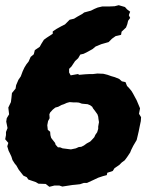

<svg xmlns="http://www.w3.org/2000/svg" viewBox="-32 -698 594 739"><path d="M158 21 144 10 116 9 106 3 77 -7 71 -16 58 -22 47 -36 40 -45 31 -61 25 -68 16 -82 12 -95 6 -108 1 -118 -4 -135 0 -148 -12 -162 -9 -178V-190L-3 -205L-8 -230L-6 -243L3 -258L0 -284L10 -305L12 -321L14 -340L28 -357L30 -370L39 -391L48 -404L55 -423L62 -438L70 -451L78 -461L86 -479L98 -489L102 -505L121 -518L127 -529L137 -545L148 -553L171 -568V-577L186 -587L204 -597L218 -604L236 -622L253 -626L266 -634L284 -644L292 -650L318 -657L332 -664L344 -669L361 -673H377H386L409 -674L425 -678L449 -671L457 -662L469 -653L465 -643L464 -639L469 -629L461 -618L458 -605L453 -592L436 -576L434 -564L413 -559L399 -549L386 -536L379 -534L358 -528L336 -519L324 -509L306 -499L290 -491L277 -488L269 -474L257 -463L243 -442L234 -433V-419L240 -408L268 -413L273 -410L295 -412L313 -413H326L343 -415L366 -414L382 -410L396 -405L410 -401L427 -394L437 -385L451 -382L457 -367L464 -360L474 -348L480 -338L487 -325L494 -312L502 -293L507 -281L503 -260L511 -247L510 -232L506 -213L502 -193L499 -180L494 -159L481 -137L473 -121L469 -111L457 -93L448 -81L437 -73L427 -63L409 -51L402 -40L381 -33L379 -24L364 -20L346 -14L327 -5L303 6H291L276 11L258 13L247 14L208 20L196 16H178ZM241 -123 260 -127 271 -132 281 -133 291 -138 302 -146 315 -153 321 -159 331 -170 335 -179 342 -189 346 -202V-211L349 -228L347 -240L346 -249L343 -258L333 -272L326 -281L323 -287L315 -293L305 -297L293 -298L283 -299L272 -303L262 -304H249L236 -305L225 -302L214 -297L205 -294L192 -287L181 -284L171 -276L161 -265L158 -258L159 -243L153 -232L150 -216L152 -198L161 -191L162 -178L165 -167L176 -153L180 -148L182 -141L191 -131H199L209 -127L225 -125Z"/></svg>

Font: Winky Rough
Style: Bold Italic
Weight: 700
Italic angle: -8.97852°
Designer: Simon Atzbach
Foundry: typofactur
Version: Version 1.206; ttfautohint (v1.8.4.7-5d5b)